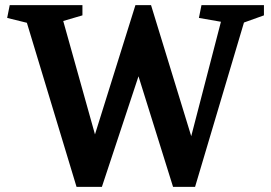

<svg xmlns="http://www.w3.org/2000/svg" viewBox="-20 -730 1057 750"><path d="M378 0H279L85 -641L8 -660L18 -710H302V-670L227 -648L351 -205L509 -710H570L727 -198L843 -645L757 -660L767 -710H1011V-670L933 -642L742 0H656L521 -432Z"/></svg>

Font: Brawler
Style: Bold
Weight: 700
Designer: Oleg Frolov, Haley Fiege
Foundry: Oleg Frolov, Haley Fiege
Version: Version 1.101; ttfautohint (v1.8.3)